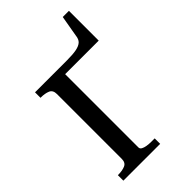

<svg xmlns="http://www.w3.org/2000/svg" viewBox="-203 -724 793 793"><g transform="rotate(-45 193.0 -327.5)"><path d="M85 -68V-447Q85 -470 68.5 -477Q52 -484 28 -484H26V-516H167V-53Q167 -45 175 -40.5Q183 -36 195.5 -34Q208 -32 221 -32H241V0H26V-32H28Q52 -32 68.5 -39Q85 -46 85 -68ZM120 -516H213Q247 -516 267.5 -520Q288 -524 298.5 -533.5Q309 -543 311 -563L327 -655H363V-481H120Z"/></g></svg>

Font: Roboto Serif 120pt ExtraCondensed
Style: Regular
Weight: 400
Width: 2
Designer: Greg Gazdowicz
Foundry: Commercial Type
Version: Version 1.008